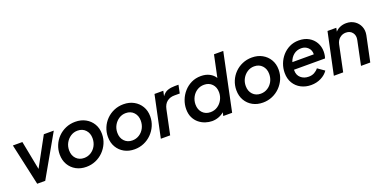

<svg xmlns="http://www.w3.org/2000/svg" viewBox="-16 -1535 4637 2338"><g transform="rotate(-20 2302.5 -366.5)"><path d="M184 0 65 -539H188L261 -164L466 -539H595L288 0Z M819 12Q745 12 687.5 -19.5Q630 -51 596.5 -108Q563 -165 563 -240Q563 -303 586.5 -359.5Q610 -416 652.5 -459Q695 -502 752 -526.5Q809 -551 875 -551Q950 -551 1008 -519Q1066 -487 1099.5 -431Q1133 -375 1133 -301Q1133 -237 1108.5 -180.5Q1084 -124 1041 -80.5Q998 -37 941 -12.5Q884 12 819 12ZM830 -99Q879 -99 919.5 -124.5Q960 -150 983.5 -193.5Q1007 -237 1007 -291Q1007 -356 968 -398Q929 -440 865 -440Q816 -440 776 -414Q736 -388 712 -345Q688 -302 688 -249Q688 -182 727.5 -140.5Q767 -99 830 -99Z M1444 12Q1370 12 1312.5 -19.5Q1255 -51 1221.5 -108Q1188 -165 1188 -240Q1188 -303 1211.5 -359.5Q1235 -416 1277.5 -459Q1320 -502 1377 -526.5Q1434 -551 1500 -551Q1575 -551 1633 -519Q1691 -487 1724.5 -431Q1758 -375 1758 -301Q1758 -237 1733.5 -180.5Q1709 -124 1666 -80.5Q1623 -37 1566 -12.5Q1509 12 1444 12ZM1455 -99Q1504 -99 1544.5 -124.5Q1585 -150 1608.5 -193.5Q1632 -237 1632 -291Q1632 -356 1593 -398Q1554 -440 1490 -440Q1441 -440 1401 -414Q1361 -388 1337 -345Q1313 -302 1313 -249Q1313 -182 1352.5 -140.5Q1392 -99 1455 -99Z M1786 0 1900 -539H2014L2000 -473Q2031 -517 2072.5 -531Q2114 -545 2163 -545H2213L2191 -439H2120Q2065 -439 2025.5 -408.5Q1986 -378 1973 -315L1907 0Z M2448 12Q2406 12 2362 -2.5Q2318 -17 2281 -47Q2244 -77 2221.5 -123Q2199 -169 2199 -232Q2199 -292 2221 -349Q2243 -406 2283.5 -451.5Q2324 -497 2379.5 -524Q2435 -551 2503 -551Q2567 -551 2614.5 -526Q2662 -501 2686 -460L2746 -745H2866L2710 0H2595L2605 -45Q2574 -18 2533 -3Q2492 12 2448 12ZM2467 -97Q2519 -97 2559.5 -124Q2600 -151 2623 -195Q2646 -239 2646 -289Q2646 -356 2606.5 -397Q2567 -438 2504 -438Q2452 -438 2411.5 -411.5Q2371 -385 2348 -341Q2325 -297 2325 -247Q2325 -180 2364.5 -138.5Q2404 -97 2467 -97Z M3108 12Q3034 12 2976.5 -19.5Q2919 -51 2885.5 -108Q2852 -165 2852 -240Q2852 -303 2875.5 -359.5Q2899 -416 2941.5 -459Q2984 -502 3041 -526.5Q3098 -551 3164 -551Q3239 -551 3297 -519Q3355 -487 3388.5 -431Q3422 -375 3422 -301Q3422 -237 3397.5 -180.5Q3373 -124 3330 -80.5Q3287 -37 3230 -12.5Q3173 12 3108 12ZM3119 -99Q3168 -99 3208.5 -124.5Q3249 -150 3272.5 -193.5Q3296 -237 3296 -291Q3296 -356 3257 -398Q3218 -440 3154 -440Q3105 -440 3065 -414Q3025 -388 3001 -345Q2977 -302 2977 -249Q2977 -182 3016.5 -140.5Q3056 -99 3119 -99Z M3732 12Q3661 12 3603 -18Q3545 -48 3511 -104Q3477 -160 3477 -237Q3477 -297 3498 -353Q3519 -409 3558 -453.5Q3597 -498 3651 -524.5Q3705 -551 3771 -551Q3846 -551 3900 -520Q3954 -489 3983.5 -437Q4013 -385 4013 -321Q4013 -296 4009 -273Q4005 -250 3999 -235H3597Q3597 -230 3597 -225Q3597 -164 3637.5 -129Q3678 -94 3739 -94Q3780 -94 3811.5 -111Q3843 -128 3865 -156L3952 -95Q3920 -47 3861.5 -17.5Q3803 12 3732 12ZM3768 -451Q3710 -451 3669 -417.5Q3628 -384 3610 -329H3888Q3890 -383 3855 -417Q3820 -451 3768 -451Z M4028 0 4142 -539H4256L4246 -492Q4272 -521 4308.5 -536Q4345 -551 4386 -551Q4448 -551 4493.5 -520.5Q4539 -490 4560 -439.5Q4581 -389 4569 -329L4500 0H4380L4445 -312Q4457 -367 4428 -405.5Q4399 -444 4343 -444Q4298 -444 4263.5 -415Q4229 -386 4219 -336L4149 0Z"/></g></svg>

Font: Plus Jakarta Display Medium
Style: Italic
Weight: 500
Italic angle: -12°
Designer: Gumpita Rahayu
Foundry: Tokotype Studio
Version: Version 1.000